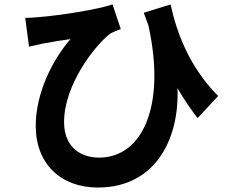

<svg xmlns="http://www.w3.org/2000/svg" viewBox="-20 -782 1040 860"><path d="M957 -352C827 -483 771 -638 744 -762L624 -725C631 -705 638 -686 645 -667C725 -305 616 -76 424 -76C338 -76 267 -126 267 -235C267 -402 404 -577 472 -630C486 -639 507 -646 521 -652L484 -762C419 -740 253 -713 149 -705C130 -703 110 -702 93 -702L110 -573C133 -578 149 -582 168 -586C203 -593 258 -602 296 -607C217 -517 140 -367 140 -218C140 -48 253 58 418 58C676 58 784 -159 775 -387C804 -337 834 -293 865 -253Z"/></svg>

Font: Source Han Sans SC Bold
Style: Regular
Weight: 700
Designer: Ryoko NISHIZUKA (kana & ideographs); Paul D. Hunt (Latin, Greek & Cyrillic); Wenlong ZHANG (bopomofo); Sandoll Communica
Foundry: Adobe Systems Incorporated
Version: Version 1.001;PS 1.001;hotconv 1.0.78;makeotf.lib2.5.61930